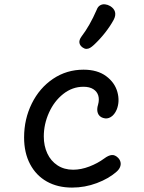

<svg xmlns="http://www.w3.org/2000/svg" viewBox="-20 -847 660 879"><path d="M90.3 -217.7Q90.3 -301.8 125.6 -373.1Q160.8 -444.3 223 -486.2Q285.2 -528 362.3 -528Q426 -528 465.8 -498.5Q505.5 -469 517.4 -425.9Q529.3 -382.8 514.2 -345Q504 -321.5 487.2 -311.2Q470.5 -300.8 451.5 -307.2Q433.7 -313 427.8 -329.5Q422 -346 429 -368Q435.3 -390.5 430 -409Q424.7 -427.5 407.3 -438.7Q390 -449.8 362 -449.8Q311.2 -449.8 269.5 -416.8Q227.8 -383.8 204.2 -331.1Q180.5 -278.3 180.5 -222.3Q180.5 -179.2 196.6 -144.6Q212.7 -110 243.2 -90Q273.8 -70 314.7 -70Q351 -70 389.2 -84.7Q427.3 -99.3 457.7 -121.8Q476.5 -135.8 491.3 -137.2Q506.2 -138.7 520.3 -124.8Q529 -116.2 531.6 -105.2Q534.2 -94.3 529.9 -83.1Q525.7 -71.8 514.3 -61.5Q478.2 -29.3 423.3 -8.8Q368.5 11.8 309.8 11.8Q244 11.8 194.5 -15.9Q145 -43.7 117.7 -95.6Q90.3 -147.5 90.3 -217.7ZM410 -641.5Q437.8 -667.5 461.1 -697.2Q484.3 -726.8 500.3 -756Q510.8 -776 506.6 -792.1Q502.3 -808.2 484.8 -819Q473.3 -825.8 460.8 -827.2Q448.2 -828.5 437.9 -822.3Q427.7 -816.2 422.5 -801.8Q391.2 -729.5 352.7 -679.2Q341.7 -664 343.6 -651.2Q345.5 -638.5 358.7 -629.3Q367.2 -623.3 375.6 -623.2Q384 -623.2 392.2 -627.8Q400.3 -632.5 410 -641.5Z"/></svg>

Font: Monaspace Radon Var
Style: Regular
Weight: 400
Designer: Riley Cran and the Lettermatic Team
Version: Version 1.000 (Monaspace Radon Var)